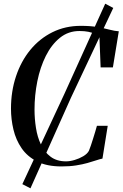

<svg xmlns="http://www.w3.org/2000/svg" viewBox="-20 -892 664 1040"><path d="M313 9.5Q233.5 9.5 180.5 -17.5Q127.5 -44.5 96.8 -89.5Q66 -134.5 52.8 -190.2Q39.5 -246 39.5 -303Q39.5 -397.5 66.8 -479Q94 -560.5 144.2 -621.8Q194.5 -683 264 -717.5Q333.5 -752 417.5 -752Q471.5 -752 509 -745.2Q546.5 -738.5 573.8 -731.2Q601 -724 623.5 -722.5L591.5 -527H525L518.5 -695Q508.5 -702 493.8 -708.8Q479 -715.5 458.5 -719.8Q438 -724 410 -724Q350 -724 304.5 -687.2Q259 -650.5 228.2 -589Q197.5 -527.5 182.2 -451.8Q167 -376 167 -298Q167 -249 174.8 -199.2Q182.5 -149.5 201.8 -108.8Q221 -68 254.2 -43Q287.5 -18 337.5 -18Q359 -18 384.2 -25.5Q409.5 -33 431 -45.8Q452.5 -58.5 461.5 -75Q466 -86 472 -103.2Q478 -120.5 484 -140.2Q490 -160 495.8 -178.5Q501.5 -197 505 -210.5H563.5L535 -33Q520 -30 500 -23.2Q480 -16.5 453.5 -9Q427 -1.5 392.2 4Q357.5 9.5 313 9.5ZM101 105.5 329 -384 550 -872 593.5 -849 364.5 -363 145 128Z"/></svg>

Font: Merriweather 144pt Medium
Style: Italic
Weight: 500
Italic angle: -7.8°
Version: Version 2.101